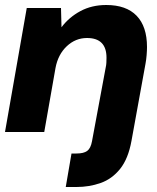

<svg xmlns="http://www.w3.org/2000/svg" viewBox="-27 -528 627 768"><path d="M-7 0 80 -496H217L219 -419Q249 -459 294.5 -483.5Q340 -508 398 -508Q478 -508 519.5 -465Q561 -422 561 -340Q561 -326 559.5 -307.5Q558 -289 555 -273L499 35Q486 107 453.5 147.5Q421 188 375.5 204Q330 220 279 220H236L259 86H279Q308 86 322 75.5Q336 65 341 37L396 -259Q398 -267 398.5 -277.5Q399 -288 399 -297Q399 -376 321 -376Q275 -376 240 -343Q205 -310 195 -256L150 0Z"/></svg>

Font: Rethink Sans ExtraBold
Style: Italic
Weight: 800
Italic angle: -10°
Designer: The Rethink Sans project authors (Hans Thiessen). DM Sans designed by Colophon Foundry.
Foundry: Rethink Communications LLC
Version: Version 1.001